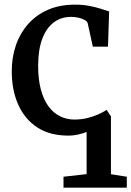

<svg xmlns="http://www.w3.org/2000/svg" viewBox="-20 -588 580 848"><path d="M260.5 241V192.5L362.5 181V-5Q344 2 323.8 6.5Q303.5 11 283 11Q199 11 143.5 -26Q88 -63 60 -127Q32 -191 32 -271Q31.5 -333 49.8 -386.8Q68 -440.5 103.8 -481.2Q139.5 -522 191.8 -544.8Q244 -567.5 311.5 -567.5Q346.5 -567.5 375.5 -561.8Q404.5 -556 426.2 -549Q448 -542 462 -537.5L457 -382H390L367.5 -484.5Q365.5 -493 354.2 -499.5Q343 -506 326.8 -509.8Q310.5 -513.5 294 -513.5Q251 -513.5 218.5 -489.8Q186 -466 167.5 -418.8Q149 -371.5 148.5 -300.5Q148 -240 160 -194.5Q172 -149 193.5 -119.2Q215 -89.5 244.5 -74.8Q274 -60 308.5 -60Q338.5 -60 365.2 -66.5Q392 -73 414 -82.8Q436 -92.5 451 -103L470 -73.5V181.5L540 192.5V241Z"/></svg>

Font: Merriweather 24pt Medium
Style: Regular
Weight: 500
Designer: Eben Sorkin
Foundry: Eben Sorkin
Version: Version 2.100